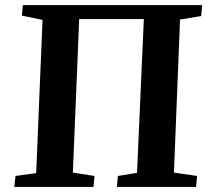

<svg xmlns="http://www.w3.org/2000/svg" viewBox="-20 -734 825 754"><path d="M347.2 0H36.1L41 -43L122.1 -54.2L147 -655.8L65.9 -672.9L69.8 -713.9H773.9L770 -670.9L687 -657.2L663.1 -56.2L753.9 -43L750 0H439L442.9 -43L518.1 -55.2L544.9 -659.2H291L266.1 -56.2L351.1 -43Z"/></svg>

Font: Literata SemiBold
Style: Italic
Weight: 650
Italic angle: -2.39999°
Designer: Latin by Veronika Burian and Jose Scaglione. Greek by Irene Vlachou. Cyrillic by Vera Evstafieva
Foundry: TypeTogether
Version: Version 3.021